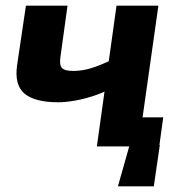

<svg xmlns="http://www.w3.org/2000/svg" viewBox="-20 -514 642 674"><path d="M217 -494 192 -313Q188 -286 197.5 -275.5Q207 -265 237 -265Q268 -265 299.5 -274.5Q331 -284 372 -304L382 -211Q353 -193 317.5 -180.5Q282 -168 247 -161.5Q212 -155 184 -155Q103 -155 66.5 -185Q30 -215 40 -285L71 -494ZM536 -494 466 0H320L389 -494ZM553 -102 539 0H370L383 -102ZM541 -5 520 140H394L435 -5Z"/></svg>

Font: Exo 2
Style: Bold Italic
Weight: 700
Italic angle: -8°
Designer: Natanael Gama
Foundry: Natanael Gama
Version: Version 2.010